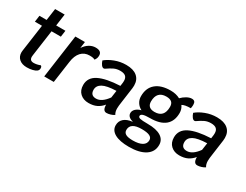

<svg xmlns="http://www.w3.org/2000/svg" viewBox="-84 -1301 2704 2107"><g transform="rotate(30 1268.5 -247.5)"><path d="M186 -141Q184 -125 184 -120Q184 -94 196.5 -82Q209 -70 235 -70Q273 -70 317 -87Q332 -80 332 -57Q332 -33 314 -19Q297 -6 264.5 2Q232 10 193 10Q132 10 96.5 -21Q61 -52 61 -105Q61 -112 63 -128L111 -469H21L32 -550H123L144 -700H265L244 -550H361L350 -469H232Z M818 -500Q818 -490 817 -484Q816 -471 809.5 -457.5Q803 -444 795 -435Q785 -442 769.5 -445Q754 -448 728 -448Q663 -448 622 -403.5Q581 -359 570 -276L531 0H410L487 -550H608L597 -468Q624 -510 662 -533.5Q700 -557 742 -557Q818 -557 818 -500Z M1287 -184Q1278 -127 1278 -95Q1278 -53 1297 -24Q1279 -11 1251.5 -2.5Q1224 6 1201 6Q1153 6 1153 -72Q1121 -32 1078 -11Q1035 10 975 10Q910 10 868.5 -28Q827 -66 827 -134Q827 -228 918 -274Q1009 -320 1186 -328L1192 -373Q1193 -381 1193 -395Q1193 -433 1171.5 -452Q1150 -471 1103 -471Q1060 -471 1025 -454.5Q990 -438 946 -407Q938 -402 931 -402Q915 -402 900 -421Q885 -440 875 -471Q918 -508 986 -534Q1054 -560 1128 -560Q1219 -560 1267 -519.5Q1315 -479 1315 -406Q1315 -385 1313 -373ZM1163 -168 1176 -259Q1055 -255 1003.5 -226Q952 -197 952 -145Q952 -73 1023 -73Q1095 -73 1163 -168Z M1978 -502Q1903 -502 1870 -482Q1898 -443 1898 -395Q1898 -291 1834 -237.5Q1770 -184 1643 -184Q1586 -184 1560 -176Q1534 -168 1532 -149Q1531 -130 1556 -123.5Q1581 -117 1655 -117Q1764 -117 1821.5 -81Q1879 -45 1879 22Q1879 109 1805.5 157Q1732 205 1599 205Q1483 205 1420 170Q1357 135 1357 71Q1357 19 1393.5 -13.5Q1430 -46 1498 -54V-57Q1466 -64 1447.5 -82Q1429 -100 1429 -125Q1429 -155 1454 -178.5Q1479 -202 1520 -212Q1481 -232 1459.5 -266.5Q1438 -301 1438 -344Q1438 -448 1504 -504Q1570 -560 1691 -560Q1760 -560 1811 -532Q1840 -562 1874 -580.5Q1908 -599 1937 -599Q1961 -599 1972 -586.5Q1983 -574 1983 -546Q1983 -529 1978 -502ZM1773 -400Q1773 -440 1751 -459.5Q1729 -479 1682 -479Q1623 -479 1592.5 -446Q1562 -413 1562 -349Q1562 -267 1652 -267Q1773 -267 1773 -400ZM1484 57Q1484 91 1512.5 107Q1541 123 1602 123Q1678 123 1719 99Q1760 75 1760 30Q1760 -3 1728 -19Q1696 -35 1627 -35Q1484 -35 1484 57Z M2437 -184Q2428 -127 2428 -95Q2428 -53 2447 -24Q2429 -11 2401.5 -2.5Q2374 6 2351 6Q2303 6 2303 -72Q2271 -32 2228 -11Q2185 10 2125 10Q2060 10 2018.5 -28Q1977 -66 1977 -134Q1977 -228 2068 -274Q2159 -320 2336 -328L2342 -373Q2343 -381 2343 -395Q2343 -433 2321.5 -452Q2300 -471 2253 -471Q2210 -471 2175 -454.5Q2140 -438 2096 -407Q2088 -402 2081 -402Q2065 -402 2050 -421Q2035 -440 2025 -471Q2068 -508 2136 -534Q2204 -560 2278 -560Q2369 -560 2417 -519.5Q2465 -479 2465 -406Q2465 -385 2463 -373ZM2313 -168 2326 -259Q2205 -255 2153.5 -226Q2102 -197 2102 -145Q2102 -73 2173 -73Q2245 -73 2313 -168Z"/></g></svg>

Font: Krub SemiBold
Style: Italic
Weight: 600
Italic angle: -8°
Designer: Ekaluck Peanpanawate
Foundry: Cadson Demak Co.,Ltd.
Version: Version 1.000; ttfautohint (v1.6)